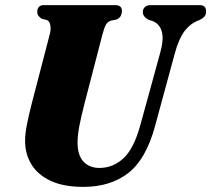

<svg xmlns="http://www.w3.org/2000/svg" viewBox="-20 -720 825 750"><path d="M528.5 -232.5 606.5 -516.5Q621 -569.5 611.2 -599.5Q601.5 -629.5 572.5 -639L560.5 -642.5Q537.5 -655 538 -673.5Q538 -684.5 545.8 -692.2Q553.5 -700 568.5 -700H759.5Q785 -700 785 -676Q785 -662.5 778.5 -655.2Q772 -648 760 -642L751 -638.5Q722.5 -627 700.5 -598Q678.5 -569 663 -512L585.5 -227Q550.5 -98 481 -44Q411.5 10 305.5 10Q227.5 10 177 -14Q126.5 -38 102 -79Q77.5 -120 78 -171Q78 -200 86.8 -241.5Q95.5 -283 104 -315.5L175 -588.5Q179.5 -607 176.5 -621.8Q173.5 -636.5 164 -641.5L142.5 -647Q133 -654 129.2 -659.5Q125.5 -665 125.5 -675.5Q125.5 -685.5 132 -692.8Q138.5 -700 150 -700H430Q456.5 -700 456.5 -676.5Q456 -667 451.8 -658.2Q447.5 -649.5 436 -644L412 -639Q399 -634 392.8 -621.8Q386.5 -609.5 379.5 -583L310.5 -317Q296 -261 289.5 -225.5Q283 -190 283 -165Q282.5 -114 305.8 -89Q329 -64 368.5 -64Q421 -64 462 -101.5Q503 -139 528.5 -232.5Z"/></svg>

Font: Fraunces 144pt Soft Black
Style: Italic
Weight: 900
Italic angle: -16°
Version: Version 1.000;[b76b70a41]